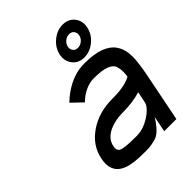

<svg xmlns="http://www.w3.org/2000/svg" viewBox="-215 -858 975 975"><g transform="rotate(-45 273.0 -370.5)"><path d="M276.4 -81.1Q310.1 -81.1 343 -96.4Q376 -111.8 398.7 -132.8Q421.4 -153.8 425.3 -171.9L437.5 -232.9Q382.3 -215.3 303.2 -215.3Q284.7 -215.3 261.2 -211.2Q237.8 -207 215.3 -197.3Q192.9 -187.5 176.3 -170.4Q159.7 -153.3 154.8 -127Q153.3 -120.6 153.3 -115.2Q153.3 -105.5 159.2 -97.2Q165 -88.9 192.4 -85Q219.7 -81.1 276.4 -81.1ZM478.5 0.5H391.1L408.2 -85Q365.7 -16.6 329.6 -5.1Q293.5 6.3 258.8 6.3Q232.9 6.3 203.4 5.1Q173.8 3.9 146.2 -2.2Q118.7 -8.3 98.1 -22.5Q77.6 -36.6 68.4 -62Q63.5 -75.2 63.5 -92.3Q63.5 -107.9 67.4 -127Q82.5 -204.6 153.1 -253.4Q223.6 -302.2 320.3 -302.2Q374 -302.2 405.8 -309.6Q437.5 -316.9 455.1 -327.1Q458 -345.2 458 -360.8Q458 -378.4 452.4 -398.2Q446.8 -418 418 -430.2Q389.2 -442.4 328.6 -442.4Q282.7 -442.4 236.8 -410.6Q222.7 -400.4 210 -387.7L152.8 -442.4Q172.4 -461.9 194.8 -477.5Q269 -529.8 346.2 -529.8Q417.5 -529.8 459.2 -513.7Q501 -497.6 520.5 -470Q540 -442.4 544.4 -407.7Q545.9 -393.1 545.9 -377.9Q545.9 -357.4 541.7 -327.4Q537.6 -297.4 530.8 -261.7ZM381.3 -608.4Q397.9 -608.4 412.4 -620.1Q426.8 -631.8 430.2 -648.9Q431.2 -653.3 431.2 -657.2Q431.2 -668.9 422.9 -679.2Q414.6 -689.5 397.5 -689.5Q380.4 -689.5 366.2 -677.7Q352.1 -666 348.6 -648.9Q347.7 -644.5 347.7 -640.6Q347.7 -628.9 356 -618.7Q364.3 -608.4 381.3 -608.4ZM369.6 -550.8Q329.1 -550.8 306.2 -579.6Q289.1 -601.1 289.1 -628.9Q289.1 -638.7 291 -648.9Q299.3 -689.5 333.7 -718.3Q368.2 -747.1 408.7 -747.1Q449.7 -747.1 472.7 -718.3Q489.7 -697.3 489.7 -669.4Q489.7 -659.7 487.3 -648.9Q479.5 -608.4 445.1 -579.6Q410.6 -550.8 369.6 -550.8Z"/></g></svg>

Font: Qaz
Style: Italic
Weight: 400
Italic angle: -11.25°
Designer: GGBotNet
Foundry: f0n7
Version: 0.70